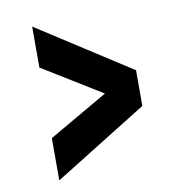

<svg xmlns="http://www.w3.org/2000/svg" viewBox="-66 -692 621 662"><g transform="rotate(-10 244.0 -361.5)"><path d="M89.4 -92.8V-240.7L296.4 -360.4L89.4 -487.8V-631.3L416 -420.9V-295.9Z"/></g></svg>

Font: Comme ExtraBold
Style: Regular
Weight: 800
Version: Version 1.000;gftools[0.9.27]